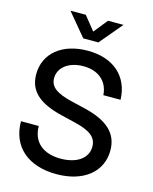

<svg xmlns="http://www.w3.org/2000/svg" viewBox="-137 -1030 901 1132"><g transform="rotate(15 313.5 -464.5)"><path d="M318.4 11.7C483.4 11.7 590.3 -74.2 590.3 -205.1C590.3 -309.1 522.9 -372.1 377 -406.7L298.3 -425.3C198.2 -449.2 159.2 -479.5 159.2 -532.2C159.2 -598.1 221.2 -644.5 309.1 -644.5C400.9 -644.5 460.4 -593.3 465.8 -509.8H570.8C566.4 -651.9 467.3 -739.3 310.5 -739.3C154.3 -739.3 51.3 -654.8 51.3 -526.9C51.3 -426.3 115.7 -365.2 262.7 -330.6L342.3 -311.5C443.4 -287.6 481.9 -255.4 481.9 -199.2C481.9 -128.4 417 -83 318.4 -83C209.5 -83 145.5 -139.6 145 -235.8H36.6C36.6 -82 144 11.7 318.4 11.7ZM311 -856.4 243.2 -940.9H149.9V-940.4L264.6 -802.7H356.9L472.7 -940.4V-940.9H378.9Z"/></g></svg>

Font: Inteeer Medium
Style: Regular
Weight: 500
Designer: Rasmus Andersson
Foundry: rsms
Version: Version 4.001;Glyphs 3.4 (3402)